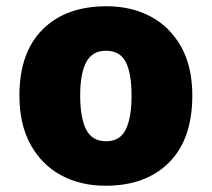

<svg xmlns="http://www.w3.org/2000/svg" viewBox="-20 -583 677 613"><path d="M594 -278Q594 -139 520 -64.5Q446 10 317 10Q237 10 175 -23.5Q113 -57 77.5 -121.5Q42 -186 42 -278Q42 -415 116 -489Q190 -563 320 -563Q400 -563 461.5 -530Q523 -497 558.5 -433.5Q594 -370 594 -278ZM236 -278Q236 -207 255 -169.5Q274 -132 319 -132Q363 -132 381.5 -169.5Q400 -207 400 -278Q400 -349 381.5 -385Q363 -421 318 -421Q275 -421 255.5 -385Q236 -349 236 -278Z"/></svg>

Font: Noto Sans Thaana Black
Style: Regular
Weight: 900
Designer: David Williams
Foundry: Google Inc.
Version: Version 3.001; ttfautohint (v1.8.4.7-5d5b)